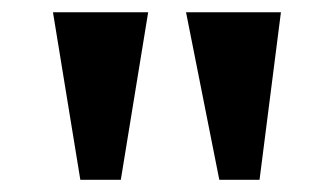

<svg xmlns="http://www.w3.org/2000/svg" viewBox="-20 -734 548 315"><path d="M285.2 -713.9H440.9L405.8 -439H339.8ZM66.9 -713.9H223.1L178.2 -439H111.8Z"/></svg>

Font: Sahl Naskh
Style: Bold
Weight: 700
Designer: Pascal Zoghbi
Version: Version 1.001